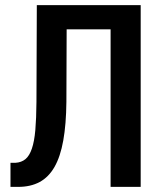

<svg xmlns="http://www.w3.org/2000/svg" viewBox="-20 -731 640 751"><path d="M530.3 -710.9V0H412.6V-616.2H240.7L239.7 -332.5Q238.8 -244.6 227.5 -181.6Q216.3 -118.7 193.4 -78.4Q170.4 -38.1 135 -19Q99.6 0 50.8 0H21V-94.2H40.5Q64 -95.7 79.6 -108.6Q95.2 -121.6 104.7 -149.7Q114.3 -177.7 118.2 -222.4Q122.1 -267.1 122.6 -332.5L124 -710.9Z"/></svg>

Font: Roboto Mono
Style: Regular
Weight: 500
Designer: Google
Version: Version 2.000986; 2015; ttfautohint (v1.3)